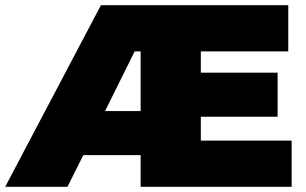

<svg xmlns="http://www.w3.org/2000/svg" viewBox="-39 -720 1178 740"><path d="M1085 -178V0H503V-122H282L221 0H-19L350 -700H1072V-522H735V-440H1031V-270H735V-178ZM503 -292V-522H480L366 -292Z"/></svg>

Font: AtCorfu Sans
Style: AtCorfu Sans Black
Weight: 900
Designer: Kostas Teopoulos
Foundry: Kostas Teopoulos
Version: Version 1.00 July 8, 2025, initial release